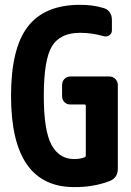

<svg xmlns="http://www.w3.org/2000/svg" viewBox="-20 -760 540 790"><path d="M429.7 -445.3Q444.3 -445.3 454.6 -435.1Q464.8 -424.8 464.8 -410.2V-65.4Q464.8 -29.3 432.6 -15.6Q364.3 10.7 285.2 9.8Q25.4 9.8 25.4 -365.2Q25.4 -561.5 94.7 -650.9Q164.1 -740.2 309.6 -740.2Q363.3 -740.2 407.2 -726.6Q421.9 -722.7 431.2 -709.5Q440.4 -696.3 440.4 -679.7V-634.8Q440.4 -622.1 429.7 -614.7Q418.9 -607.4 406.2 -611.3Q357.4 -625 309.6 -625Q227.5 -625 193.8 -569.8Q160.2 -514.6 160.2 -365.2Q160.2 -222.7 191.9 -164.1Q223.6 -105.5 285.2 -105.5Q310.5 -105.5 329.1 -113.3Q333 -114.3 333 -120.1V-325.2Q333 -330.1 328.1 -330.1H269.5Q254.9 -330.1 245.1 -339.8Q235.4 -349.6 235.4 -365.2V-410.2Q235.4 -424.8 245.1 -435.1Q254.9 -445.3 269.5 -445.3Z"/></svg>

Font: Rounded-L Mgen+ 1m bold
Style: Bold
Weight: 700
Designer: [Source Han Sans]
Ryoko NISHIZUKA  (kana & ideographs); Paul D. Hunt (Latin, Greek & Cyrillic); Wenlong ZHANG  (bopomofo
Version: Version 1.059.20150602